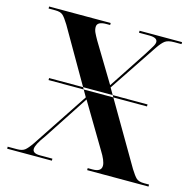

<svg xmlns="http://www.w3.org/2000/svg" viewBox="-105 -819 928 925"><g transform="rotate(15 359.5 -357.0)"><path d="M117 -371V-381H608V-371ZM10 0H233V-10H171Q134 -10 134 -32Q134 -54 172 -105L318 -328L448 -110Q477 -64 477 -40Q477 -10 434 -10H409V0H715V-10H691Q663 -10 651 -21.5Q639 -33 621 -62L415 -414L576 -655Q595 -683 609.5 -693.5Q624 -704 655 -704H691V-714H479V-704H530Q571 -704 571 -682Q571 -672 561 -656Q551 -640 537 -617L410 -424L294 -616Q282 -637 276 -650Q270 -663 270 -677Q270 -704 316 -704H335V-714H28V-704H62Q87 -704 99 -693.5Q111 -683 130 -652L312 -337L128 -59Q108 -30 95 -20Q82 -10 57 -10H10Z"/></g></svg>

Font: Noto Serif Display Semi
Style: Regular
Weight: 600
Designer: Monotype Design Team
Foundry: Monotype Imaging Inc.
Version: Version 1.900